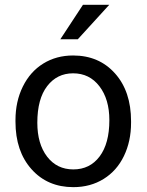

<svg xmlns="http://www.w3.org/2000/svg" viewBox="-20 -769 610 799"><path d="M44.4 -269Q44.4 -346.7 75 -408.7Q105.5 -470.7 159.9 -504.4Q214.4 -538.1 284.2 -538.1Q392.1 -538.1 458.7 -463.4Q525.4 -388.7 525.4 -264.6V-258.3Q525.4 -181.2 495.8 -119.9Q466.3 -58.6 411.4 -24.4Q356.4 9.8 285.2 9.8Q177.7 9.8 111.1 -64.9Q44.4 -139.6 44.4 -262.7ZM135.3 -258.3Q135.3 -170.4 176 -117.2Q216.8 -64 285.2 -64Q354 -64 394.5 -117.9Q435.1 -171.9 435.1 -269Q435.1 -356 393.8 -409.9Q352.5 -463.9 284.2 -463.9Q217.3 -463.9 176.3 -410.6Q135.3 -357.4 135.3 -258.3ZM325.2 -749H434.6L303.7 -605.5H231Z"/></svg>

Font: RobotoInd
Style: Regular
Weight: 400
Designer: Google
Version: Version 2.001101; 2014